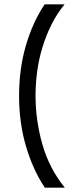

<svg xmlns="http://www.w3.org/2000/svg" viewBox="-20 -740 375 886"><path d="M278 -720Q242 -676 217 -625.5Q192 -575 175.5 -520.5Q159 -466 151.5 -410Q144 -354 144 -298Q144 -185 175.5 -74Q207 37 279 126H187Q132 44 100 -64.5Q68 -173 68 -298Q68 -422 99.5 -530Q131 -638 186 -720Z"/></svg>

Font: Afrihost Sans
Style: Regular
Weight: 400
Designer: Afrihost SP Pty Ltd
Version: Version 1.000